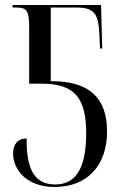

<svg xmlns="http://www.w3.org/2000/svg" viewBox="-20 -734 491 764"><path d="M197 10C325 10 406 -73 406 -211C406 -344 336 -411 185 -411H182V-704H284C353 -704 371 -681 375 -604L378 -541H387L382 -714H30V-704H45C84 -704 96 -694 96 -628V-401H148C278 -401 323 -342 323 -204C323 -55 276 0 199 0C112 0 85 -69 86 -183C50 -183 32 -159 32 -124C32 -57 88 10 197 10Z"/></svg>

Font: Noto Serif Display ExtraCondensed
Style: Regular
Weight: 400
Width: 2
Designer: Monotype Design Team
Foundry: Monotype Imaging Inc.
Version: Version 2.009